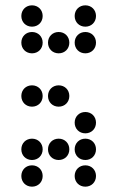

<svg xmlns="http://www.w3.org/2000/svg" viewBox="-20 -710 440 720"><path d="M100 -610C123 -610 140 -627 140 -650C140 -673 123 -690 100 -690C77 -690 60 -673 60 -650C60 -627 77 -610 100 -610ZM300 -610C323 -610 340 -627 340 -650C340 -673 323 -690 300 -690C277 -690 260 -673 260 -650C260 -627 277 -610 300 -610ZM100 -510C123 -510 140 -527 140 -550C140 -573 123 -590 100 -590C77 -590 60 -573 60 -550C60 -527 77 -510 100 -510ZM200 -510C223 -510 240 -527 240 -550C240 -573 223 -590 200 -590C177 -590 160 -573 160 -550C160 -527 177 -510 200 -510ZM300 -510C323 -510 340 -527 340 -550C340 -573 323 -590 300 -590C277 -590 260 -573 260 -550C260 -527 277 -510 300 -510ZM100 -310C123 -310 140 -327 140 -350C140 -373 123 -390 100 -390C77 -390 60 -373 60 -350C60 -327 77 -310 100 -310ZM200 -310C223 -310 240 -327 240 -350C240 -373 223 -390 200 -390C177 -390 160 -373 160 -350C160 -327 177 -310 200 -310ZM300 -210C323 -210 340 -227 340 -250C340 -273 323 -290 300 -290C277 -290 260 -273 260 -250C260 -227 277 -210 300 -210ZM100 -110C123 -110 140 -127 140 -150C140 -173 123 -190 100 -190C77 -190 60 -173 60 -150C60 -127 77 -110 100 -110ZM200 -110C223 -110 240 -127 240 -150C240 -173 223 -190 200 -190C177 -190 160 -173 160 -150C160 -127 177 -110 200 -110ZM300 -110C323 -110 340 -127 340 -150C340 -173 323 -190 300 -190C277 -190 260 -173 260 -150C260 -127 277 -110 300 -110ZM100 -10C123 -10 140 -27 140 -50C140 -73 123 -90 100 -90C77 -90 60 -73 60 -50C60 -27 77 -10 100 -10ZM300 -10C323 -10 340 -27 340 -50C340 -73 323 -90 300 -90C277 -90 260 -73 260 -50C260 -27 277 -10 300 -10Z"/></svg>

Font: TINY 5x3 80
Style: Regular
Weight: 200
Designer: Jack Halten Fahnestock
Foundry: Velvetyne Type Foundry
Version: Version 1.002;hotconv 1.0.109;makeotfexe 2.5.65596